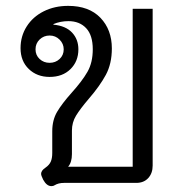

<svg xmlns="http://www.w3.org/2000/svg" viewBox="-20 -623 610 654"><path d="M155 11Q139 11 127 -11Q120 -25 120 -31Q120 -42 135 -52Q148 -61 153 -72.5Q158 -84 158 -102V-176Q158 -214 174.5 -242Q191 -270 224 -307Q260 -347 278 -378.5Q296 -410 296 -455Q296 -503 273.5 -527Q251 -551 213 -551Q186 -551 162 -541V-539Q204 -535 225.5 -512Q247 -489 247 -455Q247 -414 220 -387.5Q193 -361 149 -361Q106 -361 78 -388Q50 -415 50 -459Q50 -500 71 -533Q92 -566 129 -584.5Q166 -603 212 -603Q283 -603 322 -562.5Q361 -522 361 -458Q361 -406 340.5 -368Q320 -330 282 -286Q253 -252 239 -229Q225 -206 225 -178V-98Q225 -70 212 -55H432V-593H500V-59Q500 -33 485 -16.5Q470 0 444 0H198Q179 0 166 8Q162 11 155 11ZM197 -455Q197 -474 183 -488Q169 -502 149 -502Q129 -502 115 -488.5Q101 -475 101 -455Q101 -435 115 -422Q129 -409 149 -409Q169 -409 183 -422Q197 -435 197 -455Z"/></svg>

Font: Niramit Light
Style: Regular
Weight: 300
Designer: Katatrad Aksorn Co.,Ltd.
Foundry: Cadson Demak Co.,Ltd.
Version: Version 1.000; ttfautohint (v1.6)